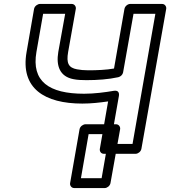

<svg xmlns="http://www.w3.org/2000/svg" viewBox="-20 -756 864 975"><path d="M419 -349C475 -349 531 -353 581 -364C593 -367 603 -377 605 -388L658 -686H769L653 -25H541L584 -270C585 -277 586 -299 559 -295C512 -287 459 -280 407 -280C228 -280 139 -343 165 -492L199 -686H311L276 -492C264 -421 284 -367 353 -354C372 -350 394 -349 419 -349ZM428 -399C406 -399 387 -401 371 -404C328 -412 316 -435 326 -492L365 -711C367 -722 359 -736 344 -736H183C172 -736 156 -726 153 -711L115 -492C82 -306 208 -230 398 -230C444 -230 486 -235 529 -241L487 0C485 11 492 25 507 25H669C680 25 695 15 698 0L824 -711C826 -722 818 -736 803 -736H641C630 -736 615 -726 612 -711L559 -408C520 -401 473 -399 428 -399ZM496 149H391L430 -75H535ZM512 199C523 199 538 189 541 174L590 -100C592 -111 584 -125 569 -125H414C403 -125 387 -115 384 -100L336 174C334 185 342 199 357 199Z"/></svg>

Font: Asimov
Style: WidOuIt
Weight: 500
Designer: Google
Version: Version 2.000980; 2014